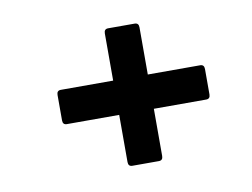

<svg xmlns="http://www.w3.org/2000/svg" viewBox="-51 -557 674 513"><g transform="rotate(-10 286.0 -300.5)"><path d="M270 -114Q259 -114 259 -126V-254H117Q106 -254 106 -266V-335Q106 -347 117 -347H259V-475Q259 -487 270 -487H342Q353 -487 353 -475V-347H495Q506 -347 506 -335V-266Q506 -254 495 -254H353V-126Q353 -114 342 -114Z"/></g></svg>

Font: Sofia Sans Semi Condensed
Style: Bold Italic
Weight: 700
Italic angle: -9°
Version: Version 4.100